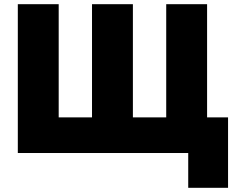

<svg xmlns="http://www.w3.org/2000/svg" viewBox="-20 -730 1128 916"><path d="M878 166H1068V-170H968V-710H773V-170H614V-710H419V-170H260V-710H65V0H878Z"/></svg>

Font: Raleway Black
Style: Regular
Weight: 900
Designer: Matt McInerney, Pablo Impallari, Rodrigo Fuenzalida
Foundry: Matt McInerney, Pablo Impallari, Rodrigo Fuenzalida
Version: Version 3.000g; ttfautohint (v1.5) -l 8 -r 28 -G 28 -x 14 -D